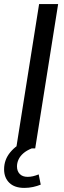

<svg xmlns="http://www.w3.org/2000/svg" viewBox="-33 -725 315 938"><path d="M46 0 158 -705H251L139 0ZM86 193Q38 193 12.5 168Q-13 143 -13 102Q-13 55 17.5 18.5Q48 -18 95 -37L122 0Q97 10 81 24Q65 38 57.5 54.5Q50 71 50 88Q50 111 63.5 125Q77 139 102 139Q115 139 128 136Q141 133 156 127L166 177Q149 184 128.5 188.5Q108 193 86 193Z"/></svg>

Font: Nunito Sans 12pt Medium
Style: Italic
Weight: 500
Italic angle: -9°
Designer: Vernon Adams
Foundry: Vernon Adams
Version: Version 3.101;gftools[0.9.27]